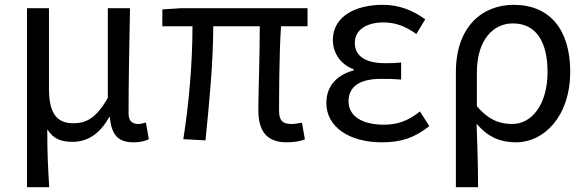

<svg xmlns="http://www.w3.org/2000/svg" viewBox="-20 -577 2436 796"><path d="M183 -543H92V199H184C179 114 176 66 176 -41C203 2 238 11 281 11C341 11 393 -20 433 -92H435C442 -19 469 13 533 13C562 13 581 8 597 0L585 -69C572 -65 562 -63 553 -63C529 -63 513 -75 513 -106C513 -239 516 -394 519 -543H427V-171C376 -82 333 -66 283 -66C211 -66 183 -114 183 -210Z M1169 13C1201 13 1225 8 1244 1L1232 -68C1211 -65 1199 -63 1188 -63C1153 -63 1137 -77 1137 -116C1137 -169 1137 -345 1145 -468H1255V-543H731L653 -538V-468H778C778 -319 764 -153 740 0L832 5C847 -148 864 -315 864 -468H1057C1057 -349 1051 -178 1051 -122C1051 -34 1085 13 1169 13Z M1563 13C1639 13 1695 -3 1760 -54L1721 -115C1670 -74 1625 -60 1572 -60C1479 -60 1425 -97 1425 -157C1425 -217 1470 -250 1559 -250C1586 -250 1612 -250 1643 -247V-318C1616 -315 1597 -315 1576 -315C1488 -315 1451 -350 1451 -399C1451 -455 1502 -484 1570 -484C1621 -484 1663 -467 1706 -436L1743 -497C1692 -534 1635 -557 1567 -557C1455 -557 1360 -510 1360 -411C1360 -360 1390 -310 1446 -290V-285C1385 -269 1333 -227 1333 -150C1333 -50 1429 13 1563 13Z M1870 -278V199H1962C1962 102 1959 34 1956 -64C2007 -4 2060 13 2120 13C2234 13 2344 -93 2344 -280C2344 -452 2261 -557 2110 -557C1978 -557 1870 -465 1870 -278ZM2104 -63C2057 -63 2008 -76 1957 -137V-276C1957 -413 2026 -480 2106 -480C2206 -480 2250 -399 2250 -279C2250 -144 2185 -63 2104 -63Z"/></svg>

Font: Spoqa Han Sans Neo
Style: Regular
Weight: 400
Designer: [Spoqa Han Sans Neo] Dong-huui Kim ___ Younghwa Kang ___ Yujin Lee ___ [Noto Sans] Ryoko NISHIZUKA ____ (kana & ideograp
Foundry: Spoqa (http://www.spoqa-han-sans.com)
Version: Version 1.100;hotconv 1.0.109;makeotfexe 2.5.65596